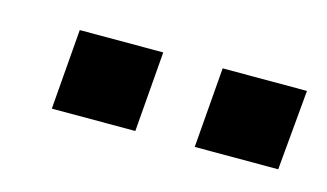

<svg xmlns="http://www.w3.org/2000/svg" viewBox="-32 -775 394 231"><g transform="rotate(15 165.0 -660.0)"><path d="M225 -710H330L321 -610H217ZM47 -710H151L143 -610H39Z"/></g></svg>

Font: Muli SemiBold
Style: Italic
Weight: 600
Italic angle: -4.541°
Designer: Vernon Adams
Foundry: Vernon Adams
Version: Version 2.100; ttfautohint (v1.8.1.43-b0c9)